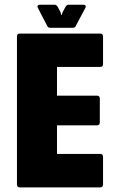

<svg xmlns="http://www.w3.org/2000/svg" viewBox="-20 -812 520 832"><path d="M66 0Q53.5 0 53.5 -12.5V-654Q53.5 -666.5 66 -666.5H414Q426.5 -666.5 426.5 -654V-534.5Q426.5 -522 414 -522H227V-397.5H400Q412.5 -397.5 412.5 -385V-281.5Q412.5 -269 400 -269H227V-145H414Q426.5 -145 426.5 -132.5V-12.5Q426.5 0 414 0ZM199 -691.5Q188 -691.5 185 -699L144 -778Q141 -783.5 143.5 -787.5Q146 -791.5 152.5 -791.5H217.5Q224 -791.5 230 -782.5L243 -757.5L245 -747.5H248L250.5 -757.5L264 -782.5Q269.5 -791.5 276.5 -791.5H341.5Q348 -791.5 350.5 -787.5Q353 -783.5 350 -778L308 -699Q305 -691.5 294 -691.5Z"/></svg>

Font: Jaro 24pt
Style: Regular
Weight: 400
Designer: Agyei Archer, Celine Hurka, Mirko Velimirović
Version: Version 1.000